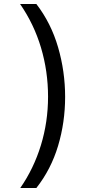

<svg xmlns="http://www.w3.org/2000/svg" viewBox="-20 -812 459 967"><path d="M82 135Q150 37 186 -80.5Q222 -198 222 -325Q222 -453 186.5 -572Q151 -691 81 -792H163Q237 -696 272.5 -574Q308 -452 308 -324Q308 -196 272.5 -77.5Q237 41 163 135Z"/></svg>

Font: oriya25
Style: Book
Weight: 400
Designer: Jelle Bosma - Monotype Design Team
Foundry: Monotype Imaging Inc.
Version: Version 2.003